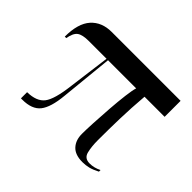

<svg xmlns="http://www.w3.org/2000/svg" viewBox="-120 -727 926 926"><g transform="rotate(45 343.0 -264.0)"><path d="M522 8Q544 8 564 3Q584 -2 611 -16V-27Q582 -12 551 -12Q516 -12 508 -44Q500 -76 500 -120Q500 -194 502 -268Q504 -342 511 -427H648V-536H178Q111 -536 72.5 -493Q34 -450 34 -360H44Q51 -400 69.5 -413.5Q88 -427 131 -427H252L224 -213Q212 -112 185.5 -77.5Q159 -43 95 -42V0H104Q170 0 198.5 -36Q227 -72 235 -157L262 -427H454Q448 -409 442.5 -364.5Q437 -320 433 -266Q429 -212 426.5 -163Q424 -114 424 -87Q424 -44 448 -18Q472 8 522 8Z"/></g></svg>

Font: Noto Serif Display Semi
Style: Regular
Weight: 600
Designer: Monotype Design Team
Foundry: Monotype Imaging Inc.
Version: Version 1.900